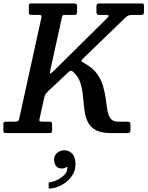

<svg xmlns="http://www.w3.org/2000/svg" viewBox="-66 -770 854 1111"><path d="M-46.5 -19.5V-52Q-46.5 -62 -42.5 -64Q-38.5 -66 -28.5 -66H17.5Q34.5 -66 38.8 -69.5Q43 -73 46 -87L173 -665.5Q175.5 -676.5 172.8 -680.2Q170 -684 155.5 -684H115.5Q105.5 -684 103.2 -687.5Q101 -691 101 -701.5V-738.5Q101 -746.5 104.2 -748.2Q107.5 -750 115 -750H361Q372.5 -750 376.2 -746.5Q380 -743 380 -731V-705.5Q380 -692 377 -687.8Q374 -683.5 361 -683.5H309.5Q297 -683.5 295.2 -679.2Q293.5 -675 291.5 -665.5L226.5 -370.5Q220.5 -342 225 -344Q229.5 -346 246.5 -361L554 -665.5Q563.5 -675 562.8 -679.2Q562 -683.5 542 -683.5H511Q498.5 -683.5 495.2 -687.5Q492 -691.5 492 -703V-732Q492 -743 495.5 -746.5Q499 -750 510 -750H752.5Q763.5 -750 765.2 -746.2Q767 -742.5 767 -732V-703Q767 -692 764 -687.8Q761 -683.5 749 -683.5H703.5Q685 -683.5 676.5 -680Q668 -676.5 658.5 -667L421 -437.5Q405 -422 405.2 -417.8Q405.5 -413.5 426 -402Q471.5 -377 495.8 -342.5Q520 -308 530.8 -270.2Q541.5 -232.5 546 -196.2Q550.5 -160 555.8 -130.5Q561 -101 574.5 -83.5Q588 -66 618 -66H667.5Q681.5 -66 685.2 -62.2Q689 -58.5 689 -44V-20Q689 -6.5 684.8 -3.2Q680.5 0 668 0H576Q517.5 0 485.8 -18.5Q454 -37 440.2 -68Q426.5 -99 422 -136.8Q417.5 -174.5 414 -214Q410.5 -253.5 399.5 -289.2Q388.5 -325 361 -350.5Q348.5 -363 342 -360.5Q335.5 -358 323.5 -346.5L215.5 -245Q205 -235 199.2 -228Q193.5 -221 189.5 -203L163 -83.5Q160.5 -72 163.5 -69Q166.5 -66 181 -66H218Q229.5 -66 232.5 -62.2Q235.5 -58.5 235.5 -46.5V-16Q235.5 -4 230.8 -2Q226 0 214 0H-30Q-41.5 0 -44 -4Q-46.5 -8 -46.5 -19.5ZM247 153Q247 130 264.5 114.8Q282 99.5 307.5 99.5Q333 99.5 352 119.5Q371 139.5 371 181.5Q371 218.5 349.2 249.2Q327.5 280 293.8 299Q260 318 225 321Q220 321.5 217.8 320.8Q215.5 320 215.5 314V293Q215.5 287.5 218.2 286Q221 284.5 225.5 284Q244.5 281.5 267.5 270Q290.5 258.5 307.2 240.8Q324 223 324 201Q325 192.5 315 199Q305 205 291 205Q269 205 258 190.2Q247 175.5 247 153Z"/></svg>

Font: Besley* Narrow Medium
Style: Italic
Weight: 500
Width: 4
Italic angle: -13°
Designer: Owen Earl
Foundry: indestructible type*
Version: Version 3.000; ttfautohint (v1.8.3)